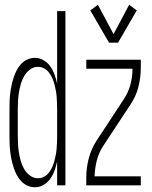

<svg xmlns="http://www.w3.org/2000/svg" viewBox="-20 -782 640 810"><path d="M128 8Q111 8 95.5 1Q80 -6 68.5 -18.5Q57 -31 49.5 -46Q42 -61 37 -77Q32 -93 28.5 -109.5Q25 -126 23 -143Q21 -160 20.5 -176.5Q20 -193 20 -210V-320Q20 -337 20.5 -353.5Q21 -370 23 -387Q25 -404 28.5 -420.5Q32 -437 37 -453Q42 -469 49.5 -484Q57 -499 68.5 -511.5Q80 -524 95.5 -531Q111 -538 128 -538Q147 -538 164.5 -527.5Q182 -517 193 -501Q204 -485 210.5 -466.5Q217 -448 221 -429V-735H256V0H221V-101Q217 -82 210.5 -63.5Q204 -45 193 -29Q182 -13 164.5 -2.5Q147 8 128 8ZM140 -30Q154 -30 166 -36.5Q178 -43 186.5 -54Q195 -65 200.5 -77.5Q206 -90 209.5 -103Q213 -116 215.5 -129.5Q218 -143 219 -156Q220 -169 220.5 -182.5Q221 -196 221 -210V-320Q221 -334 220.5 -347.5Q220 -361 219 -374Q218 -387 215.5 -400.5Q213 -414 209.5 -427Q206 -440 200.5 -452.5Q195 -465 186.5 -476Q178 -487 166 -493.5Q154 -500 140 -500Q122 -500 107 -489Q92 -478 82.5 -462Q73 -446 68 -428.5Q63 -411 60 -393Q57 -375 56 -356.5Q55 -338 55 -320V-210Q55 -192 56 -173.5Q57 -155 60 -137Q63 -119 68 -101.5Q73 -84 82.5 -68Q92 -52 107 -41Q122 -30 140 -30ZM440 -602 361 -738 393 -762 459 -638 525 -762 557 -738 478 -602ZM344 0V-33Q344 -74 354.5 -114Q365 -154 387 -188L504 -366Q522 -394 530.5 -426.5Q539 -459 539 -492H344V-530H574V-497Q574 -456 564 -416Q554 -376 531 -342L414 -164Q396 -136 388 -103.5Q380 -71 379 -38H574V0Z"/></svg>

Font: Iosevka Curly XLtEx
Style: Regular
Weight: 200
Width: 7
Monospace: yes
Designer: Belleve Invis
Foundry: Belleve Invis
Version: Version 11.1.0; ttfautohint (v1.8.3)